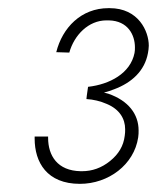

<svg xmlns="http://www.w3.org/2000/svg" viewBox="-20 -726 385 471"><path d="M193 -492C193 -492 193 -492 193 -492L192 -483C209 -482 226 -478 242 -471C273 -458 287 -435 287 -409C287 -404 287 -399 286 -393C283 -368 271 -348 250 -331C229 -314 206 -306 181 -306C180 -306 179 -306 178 -306C121 -307 98 -344 98 -388C98 -389 98 -390 98 -391H65C65 -389 65 -387 65 -386C65 -328 95 -275 176 -275C246 -275 309 -322 319 -389C320 -395 320 -401 320 -406C320 -446 295 -479 246 -496C242 -497 238 -498 235 -499C244 -501 252 -504 260 -507C303 -523 335 -552 343 -596C344 -602 345 -608 345 -614C345 -649 320 -706 249 -706C248 -706 247 -706 246 -706C179 -706 133 -658 118 -598L150 -597C162 -640 197 -676 241 -676C243 -676 245 -676 247 -676C294 -675 311 -640 311 -610C311 -605 311 -601 310 -596C300 -546 249 -519 196 -513Z"/></svg>

Font: Jost Light
Style: Italic
Weight: 300
Italic angle: -5°
Version: Version 3.710